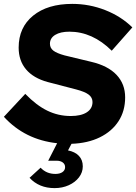

<svg xmlns="http://www.w3.org/2000/svg" viewBox="-36 -730 701 988"><path d="M245 238Q165 238 116 185L173 133Q203 165 249 165Q272 165 285.5 155.5Q299 146 299 130Q299 115 287 106Q275 97 255 97H212L258 7Q92 -11 -16 -129L94 -247Q151 -188 207.5 -160.5Q264 -133 328 -133Q381 -133 410.5 -152Q440 -171 440 -205Q440 -228 420.5 -243Q401 -258 355 -270L209 -308Q136 -328 98 -373Q60 -418 60 -485Q60 -589 134.5 -649.5Q209 -710 336 -710Q424 -710 505.5 -678Q587 -646 645 -589L539 -469Q440 -567 321 -567Q275 -567 248 -550.5Q221 -534 221 -505Q221 -483 238.5 -469.5Q256 -456 296 -445L433 -412Q519 -392 563.5 -345Q608 -298 608 -229Q608 -159 574 -106.5Q540 -54 478 -23.5Q416 7 332 10L314 44Q350 51 370 72Q390 93 390 126Q390 157 370.5 182.5Q351 208 318 223Q285 238 245 238Z"/></svg>

Font: Red Hat Display Black
Style: Italic
Weight: 900
Italic angle: -12°
Designer: Pentagram, MCKL
Foundry: Pentagram, MCKL
Version: Version 1.023; ttfautohint (v1.8.3)